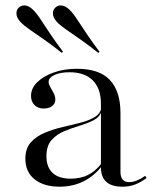

<svg xmlns="http://www.w3.org/2000/svg" viewBox="-20 -682 583 713"><path d="M354.8 -206.5V-296.8Q354.8 -353.2 324.6 -383.5Q294.4 -413.7 237.9 -413.7Q204 -413.7 182.3 -403.6Q160.5 -393.5 160.5 -378.2Q160.5 -369.4 166.9 -358.5Q173.4 -347.6 179.4 -335.9Q185.5 -324.2 185.5 -312.1Q185.5 -297.6 173.8 -288.3Q162.1 -279 141.9 -279Q121 -279 108.1 -291.9Q95.2 -304.8 95.2 -325.8Q95.2 -354 118.1 -376.6Q141.1 -399.2 179.8 -412.9Q218.5 -426.6 265.3 -426.6Q349.2 -426.6 388.3 -384.7Q427.4 -342.7 427.4 -262.1V-206.5ZM201.6 11.3Q142.7 11.3 108.5 -16.1Q74.2 -43.5 74.2 -92.7Q74.2 -130.6 94.4 -153.2Q114.5 -175.8 146.4 -189.1Q178.2 -202.4 213.7 -210.5Q249.2 -218.5 281.5 -227Q313.7 -235.5 334.7 -249.2Q355.6 -262.9 356.5 -286.3L357.3 -270.2Q350.8 -247.6 328.2 -235.9Q305.6 -224.2 276.2 -215.3Q246.8 -206.5 218.5 -194.8Q190.3 -183.1 171.4 -161.7Q152.4 -140.3 152.4 -101.6Q152.4 -62.1 175 -40.3Q197.6 -18.5 243.5 -18.5Q279 -18.5 306.9 -32.3Q334.7 -46 358.1 -76.6L358.9 -66.1Q329.8 -28.2 289.9 -8.5Q250 11.3 201.6 11.3ZM427.4 -43.5Q427.4 -25 435.5 -15.3Q443.5 -5.6 459.7 -5.6Q473.4 -5.6 487.5 -11.3Q501.6 -16.9 519.4 -29L524.2 -21Q501.6 -4 480.6 3.6Q459.7 11.3 434.7 11.3Q394.4 11.3 374.6 -6.9Q354.8 -25 354.8 -60.5V-206.5H427.4ZM209.7 -485.5Q173.4 -514.5 143.1 -535.5Q112.9 -556.5 90.3 -572.2Q67.7 -587.9 55.6 -600.8Q41.9 -616.1 41.1 -630.2Q40.3 -644.4 49.2 -653.2Q58.9 -662.9 73 -661.7Q87.1 -660.5 101.6 -646.8Q115.3 -633.9 130.6 -610.5Q146 -587.1 166.1 -556.9Q186.3 -526.6 213.7 -490.3ZM345.2 -485.5Q308.9 -514.5 278.6 -535.5Q248.4 -556.5 225.8 -572.2Q203.2 -587.9 191.1 -600.8Q177.4 -616.1 176.6 -630.2Q175.8 -644.4 184.7 -653.2Q194.4 -662.9 208.5 -661.7Q222.6 -660.5 237.1 -646.8Q250.8 -633.9 266.1 -610.5Q281.5 -587.1 301.6 -556.9Q321.8 -526.6 349.2 -490.3Z"/></svg>

Font: Playfair 144pt SemiExpanded Light
Style: Regular
Weight: 300
Width: 6
Designer: Claus Eggers Sørensen
Foundry: Claus Eggers Sørensen
Version: Version 2.203